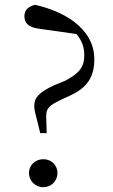

<svg xmlns="http://www.w3.org/2000/svg" viewBox="-20 -769 472 802"><path d="M161 13C195 13 220 -14 220 -46C220 -79 195 -104 161 -104C127 -104 101 -79 101 -46C101 -14 127 13 161 13ZM374 -521C374 -655 239 -724 126 -749C98 -741 82 -728 82 -701C82 -675 96 -655 143 -649L299 -627C321 -601 332 -574 332 -540C333 -491 313 -464 253 -432L204 -412C145 -384 123 -362 123 -327C123 -308 129 -290 138 -254L148 -213H175L173 -282C173 -317 184 -327 232 -351L273 -370C342 -402 374 -445 374 -521Z"/></svg>

Font: Harano Aji Mincho K1
Style: Regular
Weight: 400
Foundry: Masamichi Hosoda
Version: HaranoAjiMinchoK1-Regular version 20230610;ttx 4.39.4